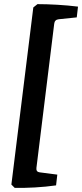

<svg xmlns="http://www.w3.org/2000/svg" viewBox="-20 -723 397 928"><path d="M51 185 35 169 141 -687 161 -703Q205 -703 257 -700Q309 -697 357 -691L351 -639L264 -630Q244 -628 242 -608L156 89Q154 108 172 110L257 121L251 173Q202 180 148.5 183Q95 186 51 185Z"/></svg>

Font: Yrsa
Style: Bold Italic
Weight: 700
Italic angle: -7.10001°
Version: Version 2.004